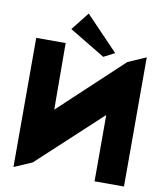

<svg xmlns="http://www.w3.org/2000/svg" viewBox="-107 -1120 1043 1208"><g transform="rotate(10 415.0 -516.5)"><path d="M62 0V-825.2H250L252 -399.9L652.8 -774.9L768.1 -825.2V0H580.1V-423.8L176.8 -49.8ZM270 -918 360.8 -1033.2 567.9 -816.9 498 -780.8Z"/></g></svg>

Font: Hussar Preview
Style: Bold
Weight: 700
Foundry: Cannot Into Space Fonts, PlusOne Fonts
Version: Version 2.29RC2 "Millennial"